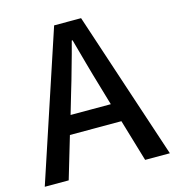

<svg xmlns="http://www.w3.org/2000/svg" viewBox="-109 -829 841 922"><g transform="rotate(-15 311.0 -368.5)"><path d="M500 -368 378 -737H244L0 0H119L181 -209H309H437L499 0H622ZM273 -521C285 -562 296 -603 307 -645H311C334 -562 356 -480 380 -400L409 -301H309H209L238 -400C250 -440 262 -480 273 -521Z"/></g></svg>

Font: GenSekiGothic2 TW M
Style: Regular
Weight: 500
Version: Version 2.100;PS 2.1;hotconv 16.6.51;makeotf.lib2.5.65220 DE